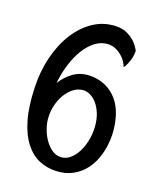

<svg xmlns="http://www.w3.org/2000/svg" viewBox="-138 -745 749 910"><g transform="rotate(20 236.0 -290.0)"><path d="M447.3 -170.9Q448.2 -117.2 435.5 -71.8Q422.9 -26.4 397.9 7.3Q373 41 336.4 60.5Q299.8 80.1 254.9 81.1Q209 83 168.9 65.9Q128.9 48.8 97.7 8.8Q66.4 -31.2 47.4 -96.2Q28.3 -161.1 25.4 -255.9Q22.5 -335 40 -407.7Q57.6 -480.5 92.3 -536.1Q127 -591.8 176.8 -625.5Q226.6 -659.2 288.1 -661.1Q323.2 -662.1 347.2 -649.9Q371.1 -637.7 386.7 -623Q404.3 -605.5 416 -583Q416 -561.5 413.1 -548.8Q411.1 -541 409.2 -534.2Q406.2 -524.4 402.3 -515.6Q399.4 -507.8 395.5 -501Q391.6 -494.1 388.7 -491.2Q376 -520.5 358.9 -536.1Q341.8 -551.8 325.2 -559.6Q306.6 -568.4 285.2 -568.4Q250 -567.4 221.2 -545.9Q192.4 -524.4 170.4 -488.8Q148.4 -453.1 134.3 -407.2Q120.1 -361.3 115.2 -311.5Q137.7 -347.7 170.9 -372.1Q204.1 -396.5 251 -398.4Q295.9 -399.4 331.5 -383.3Q367.2 -367.2 392.6 -337.4Q418 -307.6 431.6 -264.6Q445.3 -221.7 447.3 -170.9ZM253.9 11.7Q277.3 10.7 296.9 -4.9Q316.4 -20.5 330.6 -46.4Q344.7 -72.3 352.1 -106Q359.4 -139.6 357.4 -177.7Q354.5 -215.8 343.3 -243.2Q332 -270.5 316.4 -288.6Q300.8 -306.6 282.7 -315.4Q264.6 -324.2 248 -323.2Q219.7 -321.3 197.8 -303.7Q175.8 -286.1 161.1 -260.3Q146.5 -234.4 139.6 -204.1Q132.8 -173.8 134.8 -146.5Q135.7 -119.1 146 -90.3Q156.2 -61.5 172.4 -38.6Q188.5 -15.6 209.5 -1.5Q230.5 12.7 253.9 11.7Z"/></g></svg>

Font: Rancho
Style: Regular
Weight: 400
Designer: Font Diner, Inc
Foundry: Font Diner, Inc
Version: Version 1.000